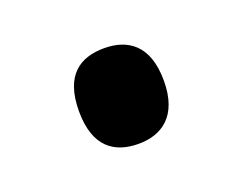

<svg xmlns="http://www.w3.org/2000/svg" viewBox="-44 -223 382 302"><g transform="rotate(-20 147.0 -72.0)"><path d="M147 8C185 8 218 -12 218 -72C218 -133 185 -152 147 -152C107 -152 76 -133 76 -72C76 -12 107 8 147 8Z"/></g></svg>

Font: Noto Serif Display
Style: Bold
Weight: 700
Designer: Monotype Design Team
Foundry: Monotype Imaging Inc.
Version: Version 2.009